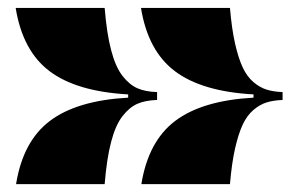

<svg xmlns="http://www.w3.org/2000/svg" viewBox="-20 -570 746 490"><path d="M566.9 -100.1H340.8Q358.4 -209.5 427.2 -261.5Q496.1 -313.5 627 -320.8V-329.1Q495.1 -336.4 426.3 -388.4Q357.4 -440.4 339.8 -549.8H566.9Q571.3 -497.1 579.8 -459.2Q588.4 -421.4 599.4 -397.9Q610.4 -374.5 626.7 -360.6Q643.1 -346.7 660.4 -341.3Q677.7 -335.9 701.2 -335V-314.9Q677.7 -314 660.4 -308.6Q643.1 -303.2 626.7 -289.3Q610.4 -275.4 599.4 -252Q588.4 -228.5 579.8 -190.7Q571.3 -152.8 566.9 -100.1ZM247.1 -100.1H21Q38.6 -209.5 107.4 -261.5Q176.3 -313.5 307.1 -320.8V-329.1Q175.3 -336.4 106.4 -388.4Q37.6 -440.4 20 -549.8H247.1Q252.4 -484.4 263.7 -441.7Q274.9 -398.9 292.7 -376.2Q310.5 -353.5 330.8 -344.7Q351.1 -335.9 380.9 -335V-314.9Q351.1 -314 330.8 -305.2Q310.5 -296.4 292.7 -273.7Q274.9 -251 263.7 -208.3Q252.4 -165.5 247.1 -100.1Z"/></svg>

Font: Mayenne Sans Regular
Style: Regular
Weight: 600
Width: 6
Designer: Jérémy Landes — Studio Triple
Foundry: Jérémy Landes — Studio Triple
Version: Version 1.001;hotconv 1.0.109;makeotfexe 2.5.65596